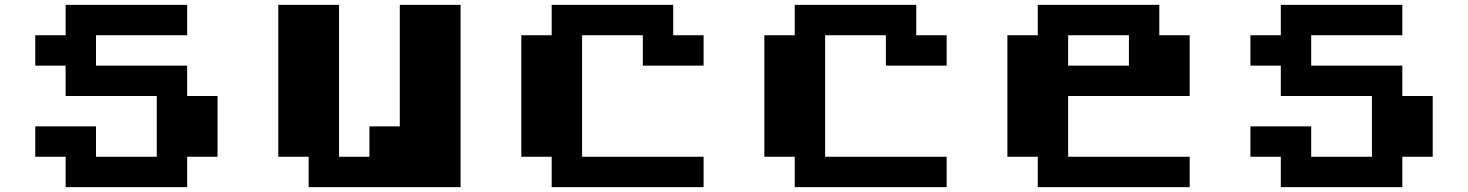

<svg xmlns="http://www.w3.org/2000/svg" viewBox="-20 -770 6040 790"><path d="M250 -750H750V-625H375V-500H750V-375H875V-125H750V0H250V-125H125V-250H375V-125H625V-375H250V-500H125V-625H250Z M1125 -750H1375V-125H1500V-250H1625V-750H1875V0H1250V-125H1125Z M2250 -750H2750V-625H2875V-500H2625V-625H2375V-125H2875V0H2250V-125H2125V-625H2250Z M3250 -750H3750V-625H3875V-500H3625V-625H3375V-125H3875V0H3250V-125H3125V-625H3250Z M4250 -750H4750V-625H4875V-375H4375V-125H4875V0H4250V-125H4125V-625H4250ZM4375 -625V-500H4625V-625Z M5250 -750H5750V-625H5375V-500H5750V-375H5875V-125H5750V0H5250V-125H5125V-250H5375V-125H5625V-375H5250V-500H5125V-625H5250Z"/></svg>

Font: Dogica Pixel
Style: Bold
Weight: 700
Designer: Roberto Mocci
Version: Version 001.000